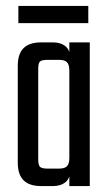

<svg xmlns="http://www.w3.org/2000/svg" viewBox="-20 -628 368 648"><path d="M109 -224H40V-406Q40 -446 59.5 -465.5Q79 -485 119 -485H159Q185 -485 201.5 -471.5Q218 -458 218 -424V-362H214V-390Q214 -410 206 -418Q198 -426 180 -426H140Q121 -426 115 -420.5Q109 -415 109 -395ZM283 0H214V-422V-430V-485H283ZM40 -261H109V-90Q109 -71 115 -65Q121 -59 140 -59H180Q198 -59 206 -67Q214 -75 214 -95V-121H218V-61Q218 -27 201.5 -13.5Q185 0 159 0H119Q79 0 59.5 -19.5Q40 -39 40 -79ZM42 -550V-608H278V-550Z"/></svg>

Font: Teko Variable Light
Style: Regular
Weight: 300
Designer: Manushi Parikh, Jonny Pinhorn
Foundry: Indian Type Foundry
Version: Version 3.000